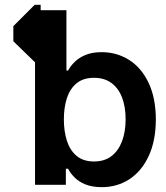

<svg xmlns="http://www.w3.org/2000/svg" viewBox="-20 -770 692 800"><path d="M124.5 -750H149.4V-511.7H124.5L35.6 -598.1V-661.1ZM204.1 -476.1H263.7Q273.4 -494.6 291.3 -512.2Q309.1 -529.8 336.9 -541.3Q364.7 -552.7 403.8 -552.7Q465.8 -552.7 517.1 -520.8Q568.4 -488.8 598.6 -426Q628.9 -363.3 629.4 -272Q628.9 -182.1 599.1 -118.9Q569.3 -55.7 518.6 -22.9Q467.8 9.8 404.8 9.8Q363.8 9.8 335.7 -1.7Q307.6 -13.2 290.3 -31Q272.9 -48.8 263.7 -66.9H204.1ZM503.4 -272.5Q503.4 -324.2 488.8 -363Q474.1 -401.9 444.8 -423.8Q415.5 -445.8 371.6 -445.8Q327.1 -445.8 299.3 -423.1Q271.5 -400.4 258.8 -361.3Q246.1 -322.3 246.1 -272.5Q246.1 -223.1 258.8 -183.3Q271.5 -143.6 299.3 -120.4Q327.1 -97.2 371.6 -97.2Q415.5 -97.2 444.6 -119.6Q473.6 -142.1 488.5 -181.6Q503.4 -221.2 503.4 -272.5ZM126 -727.5H256.8V-437L210 -270L254.4 -106V0H126Z"/></svg>

Font: V-Inter
Style: SemiBold-600
Weight: 600
Designer: Rasmus Andersson
Foundry: rsms
Version: Version 4.000;git-4146feb